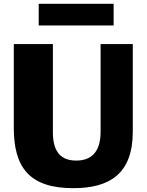

<svg xmlns="http://www.w3.org/2000/svg" viewBox="-20 -972 765 1002"><path d="M673 -285V-742H505V-284C505 -171 449 -134 378 -134C301 -134 256 -176 256 -281V-742H52V-305C52 -100 132 10 362 10C550 10 673 -63 673 -285ZM573 -952H182V-839H573Z"/></svg>

Font: Bisquit Text
Style: Bold
Weight: 800
Version: Version 1.004;Glyphs 3.2.3 (3260)